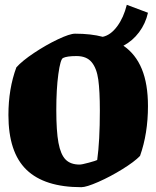

<svg xmlns="http://www.w3.org/2000/svg" viewBox="-20 -765 650 798"><path d="M595 -324Q595 -210 562 -117Q539 -93 489 -62Q439 -31 389 -9Q339 13 318 13Q165 13 90 -59.5Q15 -132 15 -287Q15 -396 48 -485Q72 -512 121.5 -545Q171 -578 220.5 -601.5Q270 -625 292 -625Q358 -625 407 -612Q440 -619 467 -655.5Q494 -692 507 -745L595 -712Q585 -667 558 -631Q531 -595 493 -575Q544 -540 569.5 -478Q595 -416 595 -324ZM395 -305Q395 -387 388.5 -434Q382 -481 361 -506.5Q340 -532 298 -532Q258 -532 242 -524Q231 -519 222.5 -457Q214 -395 214 -308Q214 -220 223 -171.5Q232 -123 252.5 -102Q273 -81 311 -81Q320 -81 349.5 -89Q379 -97 384 -100Q395 -179 395 -305Z"/></svg>

Font: Grenze Black
Style: Regular
Weight: 900
Designer: Renata Polastri
Foundry: Omnibus-Type
Version: Version 1.002; ttfautohint (v1.8)